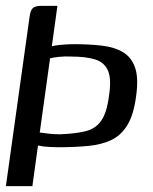

<svg xmlns="http://www.w3.org/2000/svg" viewBox="-20 -524 518 652"><path d="M0 108 80 -464Q83 -489 91.5 -496.5Q100 -504 119 -504H175L156 -367Q169 -370 183.5 -371.5Q198 -373 211 -373.5Q224 -374 230 -374Q283 -374 326 -369Q369 -364 398 -346.5Q427 -329 439 -293.5Q451 -258 442 -196Q434 -135 413 -100Q392 -65 359 -49Q326 -33 280.5 -28.5Q235 -24 178 -24Q168 -24 147 -25Q126 -26 109 -30L90 108ZM350 -198Q359 -255 347 -283.5Q335 -312 303.5 -322Q272 -332 219 -332Q201 -333 181 -331Q161 -329 150 -326L115 -74Q129 -72 146.5 -70Q164 -68 184 -68Q237 -70 271 -78.5Q305 -87 324 -114.5Q343 -142 350 -198Z"/></svg>

Font: Genos Medium
Style: Italic
Weight: 500
Italic angle: -8°
Designer: Robert E. Leuschke
Foundry: Robert E. Leuschke
Version: Version 1.010